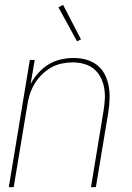

<svg xmlns="http://www.w3.org/2000/svg" viewBox="-20 -765 540 785"><path d="M16 0 102 -520H122L105 -421Q117 -445 136.5 -466.5Q156 -488 179 -502Q202 -516 228.5 -522Q255 -528 281 -528Q308 -528 333 -521Q358 -514 377.5 -498.5Q397 -483 408.5 -460.5Q420 -438 424.5 -412.5Q429 -387 428 -360.5Q427 -334 423 -307L372 0H352L403 -310Q407 -334 408.5 -358Q410 -382 406 -405Q402 -428 391.5 -448.5Q381 -469 364 -483Q347 -497 324 -503.5Q301 -510 277 -510Q255 -510 231.5 -505Q208 -500 187.5 -488Q167 -476 149.5 -458.5Q132 -441 120 -420Q108 -399 101 -376.5Q94 -354 91 -331L36 0ZM295 -596 219 -735 238 -745 311 -604Z"/></svg>

Font: Iosevka Term Curly Thin
Style: Italic
Weight: 100
Italic angle: -9°
Designer: Belleve Invis
Foundry: Belleve Invis
Version: Version 32.3.0